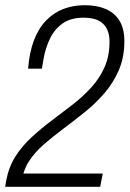

<svg xmlns="http://www.w3.org/2000/svg" viewBox="-28 -718 498 738"><path d="M-8 0 -4 -25Q6 -77 31.5 -117Q57 -157 93.5 -190.5Q130 -224 170.5 -254.5Q211 -285 250.5 -315.5Q290 -346 322.5 -381.5Q355 -417 374 -460Q393 -503 393 -558Q393 -602 369 -626Q345 -650 293 -650Q243 -650 211.5 -627Q180 -604 163.5 -568.5Q147 -533 140 -495L133 -454H80Q85 -517 102.5 -563Q120 -609 149 -639Q178 -669 215.5 -683.5Q253 -698 298 -698Q343 -698 377 -684Q411 -670 430.5 -639.5Q450 -609 450 -560Q450 -498 429 -449Q408 -400 374 -360.5Q340 -321 299 -288Q258 -255 216.5 -224Q175 -193 140 -162.5Q105 -132 82 -96Q76 -87 70.5 -74.5Q65 -62 62 -51H367L357 0Z"/></svg>

Font: Archivo Condensed ExtraLight
Style: Italic
Weight: 250
Width: 3
Italic angle: -10°
Designer: Hector Gatti
Foundry: Omnibus-Type
Version: Version 2.001